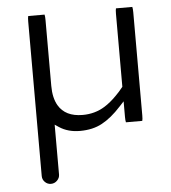

<svg xmlns="http://www.w3.org/2000/svg" viewBox="-50 -527 691 777"><g transform="rotate(-5 295.0 -138.5)"><path d="M93.3 -481Q91.3 -474.6 91.3 -459V168.9Q91.3 183.1 101.6 193.4Q111.8 203.6 126 203.6Q140.6 203.6 151.1 193.1Q161.6 182.6 161.6 168.9V-33.7L177.7 -22.9Q212.9 0.5 261.7 0.5Q314 0.5 351.6 -20Q390.1 -40.5 429.7 -84L447.8 -103.5V-40Q447.8 -25.9 449.7 -18.1H516.1Q518.1 -24.4 518.1 -40V-459Q518.1 -473.1 516.1 -481H449.7Q447.8 -474.6 447.8 -459V-162.6Q431.2 -141.6 417.5 -128.4Q392.6 -103 368.2 -87.9Q328.1 -63 278.3 -63Q208 -63 179.7 -111.3Q161.6 -142.1 161.6 -191.4V-459Q161.6 -473.1 159.7 -481Z"/></g></svg>

Font: YuPearl-ExtraLight
Style: ExtraLight
Weight: 200
Designer: Max Yao
Foundry: Max-Everyday
Version: Version 1.011; ttfautohint (v1.8.3)